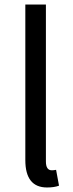

<svg xmlns="http://www.w3.org/2000/svg" viewBox="-20 -816 325 849"><path d="M92 -108V-796H183V-102Q183 -63 209 -63Q218 -63 228 -65L241 5Q220 13 188 13Q92 13 92 -108Z"/></svg>

Font: 思源黑体R
Style: Regular
Weight: 400
Designer: Ryoko NISHIZUKA  (kana & ideographs); Paul D. Hunt (Latin, Greek & Cyrillic); Wenlong ZHANG  (bopomofo); Sandoll Communi
Foundry: Adobe Systems Incorporated
Version: Version 1.00 June 24, 2014, initial release